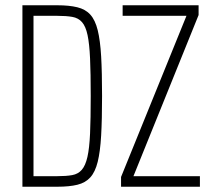

<svg xmlns="http://www.w3.org/2000/svg" viewBox="-20 -708 800 728"><path d="M65 0V-688H198Q242 -688 273 -680.5Q304 -673 322.5 -652.5Q341 -632 350.5 -593.5Q360 -555 363.5 -494.5Q367 -434 367 -344Q367 -255 363.5 -194Q360 -133 350.5 -94.5Q341 -56 322.5 -35.5Q304 -15 273.5 -7.5Q243 0 198 0ZM107 -40H197Q231 -40 253.5 -44Q276 -48 290 -64Q304 -80 311.5 -113Q319 -146 321.5 -202Q324 -258 324 -344Q324 -430 321.5 -486Q319 -542 312 -575Q305 -608 291 -624Q277 -640 254 -644Q231 -648 197 -648H107ZM439 0V-37L687 -648H445V-688H733V-651L486 -40H738V0Z"/></svg>

Font: Saira ExtraCondensed ExtraLight
Style: Regular
Weight: 250
Width: 2
Designer: Hector Gatti with collaboration of the Omnibus-Type team
Foundry: Omnibus-Type
Version: Version 1.101